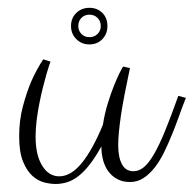

<svg xmlns="http://www.w3.org/2000/svg" viewBox="-20 -478 484 479"><path d="M232.9 -112.8Q217.8 -85.4 203.6 -67.4Q189.5 -49.3 175.5 -38.6Q161.6 -27.8 147.5 -23.4Q133.3 -19 118.2 -19Q106 -19 90.3 -22.9Q74.7 -26.9 60.8 -39.3Q46.9 -51.8 37.4 -75.2Q27.8 -98.6 27.8 -138.2Q27.8 -177.7 37.1 -212.6Q46.4 -247.6 57.6 -273.9Q70.8 -304.2 87.9 -330.1L106 -324.2Q105.5 -323.7 102.8 -315.4Q100.1 -307.1 95.9 -293Q91.8 -278.8 87.2 -260.3Q82.5 -241.7 78.4 -220.9Q74.2 -200.2 71.5 -178.7Q68.8 -157.2 68.8 -137.2Q68.8 -91.3 85.2 -64.7Q101.6 -38.1 127.9 -38.1Q157.2 -38.1 184.6 -72Q211.9 -106 236.8 -167Q241.2 -195.3 248.8 -219.7Q256.3 -244.1 263.9 -263.2Q271.5 -282.2 277.8 -294.9Q284.2 -307.6 287.1 -312L304.2 -308.1Q296.4 -271.5 290.8 -242.4Q285.2 -213.4 281.7 -189.9Q278.3 -166.5 276.6 -148.2Q274.9 -129.9 274.9 -115.2Q274.9 -85.9 284.2 -68.4Q293.5 -50.8 313 -50.8Q326.2 -50.8 338.4 -60.5Q350.6 -70.3 363.8 -92.8Q377 -115.2 391.6 -150.9Q406.2 -186.5 424.8 -238.8L443.8 -233.9Q435.5 -213.4 427.2 -189.9Q418.9 -166.5 409.4 -143.1Q399.9 -119.6 389.4 -98.1Q378.9 -76.7 366 -60.1Q353 -43.5 337.9 -33.7Q322.8 -23.9 304.2 -23.9Q286.6 -23.9 273.4 -30.8Q260.3 -37.6 251.2 -49.3Q242.2 -61 237.5 -77.4Q232.9 -93.8 232.9 -112.8ZM157.2 -413.1Q157.2 -433.1 170.4 -445.8Q183.6 -458.5 203.1 -458.5Q222.7 -458.5 235.4 -445.8Q248 -433.1 248 -413.1Q248 -393.6 235.4 -380.4Q222.7 -367.2 203.1 -367.2Q183.6 -367.2 170.4 -380.4Q157.2 -393.6 157.2 -413.1ZM175.3 -413.1Q175.3 -401.4 183.1 -393.3Q190.9 -385.3 203.1 -385.3Q215.3 -385.3 223.4 -393.3Q231.4 -401.4 231.4 -413.1Q231.4 -425.3 223.4 -433.3Q215.3 -441.4 203.1 -441.4Q190.9 -441.4 183.1 -433.3Q175.3 -425.3 175.3 -413.1Z"/></svg>

Font: Clicker Script
Style: Regular
Weight: 400
Designer: Astigmatic (AOETI)
Foundry: Astigmatic (AOETI)
Version: Version 1.000